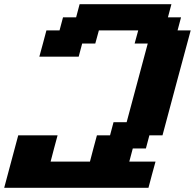

<svg xmlns="http://www.w3.org/2000/svg" viewBox="-20 -895 929 915"><path d="M0 0H687.5Q692.9 -21 704.1 -62.5Q715.3 -104 721.2 -125H596.2L612.8 -187.5H675.3L691.9 -250H754.4Q776.4 -333.5 821.3 -500Q866.2 -666.5 888.7 -750H826.2L842.8 -812.5H780.3L796.9 -875H359.4L342.8 -812.5H280.3L263.7 -750H201.2Q195.8 -729.5 184.6 -687.7Q173.3 -646 167.5 -625H355L371.6 -687.5H434.1L451.2 -750H638.7L621.6 -687.5H684.1Q667 -625 633.8 -500Q600.6 -375 583.5 -312.5H521L504.4 -250H441.9Q436 -229 425 -187.3Q414.1 -145.5 408.7 -125H221.2Q226.6 -145.5 237.5 -187.3Q248.5 -229 254.4 -250H66.9Q55.7 -208 33.4 -125Q11.2 -42 0 0Z"/></svg>

Font: Faithful 32x
Style: SemiboldOblique
Weight: 400
Foundry: Faithful Resource Pack
Version: Version 1.0; January 27, 2023